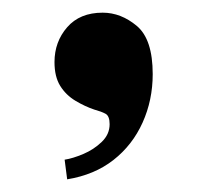

<svg xmlns="http://www.w3.org/2000/svg" viewBox="-20 -164 319 303"><path d="M86 119 82 88Q95 86 111.5 79Q128 72 140.5 60Q153 48 153 32Q153 19 146.5 15.5Q140 12 129 9Q114 4 99 -5Q84 -14 75 -28.5Q66 -43 66 -66Q66 -98 86 -121Q106 -144 142 -144Q171 -144 196 -123Q221 -102 221 -47Q221 -6 205 29.5Q189 65 159 88.5Q129 112 86 119Z"/></svg>

Font: Frank Ruhl Libre
Style: Bold
Weight: 700
Designer: Yanek Iontef
Foundry: Fontef
Version: Version 6.004